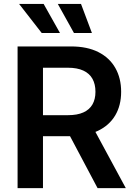

<svg xmlns="http://www.w3.org/2000/svg" viewBox="-20 -966 690 986"><path d="M70.3 0V-727.5H345.2Q427.7 -727.5 485.1 -698.5Q542.5 -669.4 572.3 -616.9Q602.1 -564.5 602.1 -494.6Q602.1 -424.8 571.8 -373.5Q541.5 -322.3 483.4 -294.4Q425.3 -266.6 341.8 -266.6H146.5V-374.5H328.6Q377 -374.5 408.2 -388.7Q439.5 -402.8 454.8 -429.7Q470.2 -456.5 470.2 -494.6Q470.2 -533.7 454.8 -561.3Q439.5 -588.9 408 -603.5Q376.5 -618.2 328.1 -618.2H200.7V0ZM481 0 306.2 -329.6H447.8L626 0ZM359.9 -796.4 276.9 -945.8H396L452.1 -796.4ZM194.3 -796.4 78.1 -945.8H204.1L288.1 -796.4Z"/></svg>

Font: Inter 18pt SemiBold
Style: Regular
Weight: 600
Designer: Rasmus Andersson
Foundry: rsms
Version: Version 4.001;git-66647c0bb